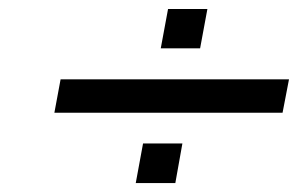

<svg xmlns="http://www.w3.org/2000/svg" viewBox="-20 -516 658 424"><path d="M335 -409.2 351.1 -496.1H438L421.9 -409.2ZM279.8 -111.8 295.9 -199.2H382.8L367.2 -111.8ZM100.1 -267.1 113.8 -340.8H618.2L604 -267.1Z"/></svg>

Font: Involve
Style: Italic
Weight: 400
Italic angle: -10.5°
Designer: Stefan Peev
Foundry: Context Ltd.
Version: Version 1.001